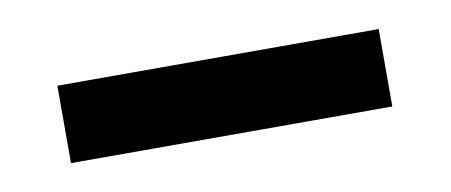

<svg xmlns="http://www.w3.org/2000/svg" viewBox="-27 -355 453 193"><g transform="rotate(-10 199.5 -258.5)"><path d="M35 -298H363V-219H35Z"/></g></svg>

Font: Arima Thin
Style: Bold
Weight: 700
Version: Version 1.100